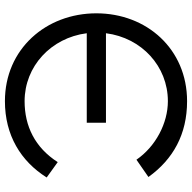

<svg xmlns="http://www.w3.org/2000/svg" viewBox="-20 -766 799 800"><g transform="rotate(90 380.0 -366.5)"><path d="M402 13C544 13 652 -53 720 -161L656 -207C595 -112 506 -69 402 -69C257 -69 138 -179 119 -328H492V-408H119C138 -557 257 -666 402 -666C494 -666 591 -615 646 -535L718 -585C644 -688 540 -746 402 -746C185 -746 36 -578 36 -368C36 -158 185 13 402 13Z"/></g></svg>

Font: Kreadon Medium
Style: Regular
Weight: 500
Designer: kohakuno
Foundry: StudioGnu
Version: Version 1.000;Glyphs 3.1.2 (3151)